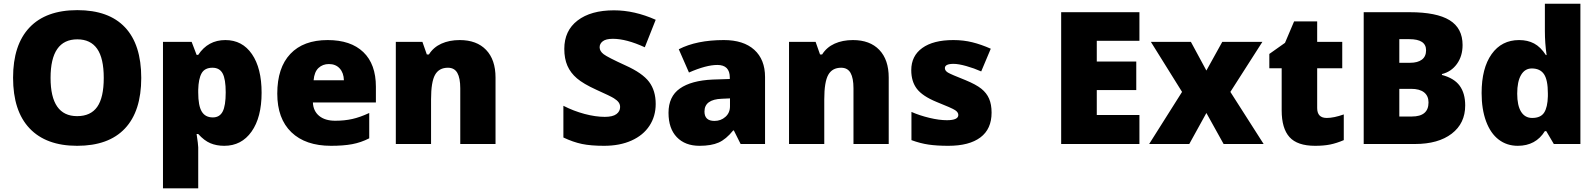

<svg xmlns="http://www.w3.org/2000/svg" viewBox="-20 -780 8646 1040"><path d="M745.1 -357.9Q745.1 -177.7 656.7 -84Q568.4 9.8 397.9 9.8Q230 9.8 140.4 -84.5Q50.8 -178.7 50.8 -358.9Q50.8 -537.1 139.9 -631.1Q229 -725.1 398.9 -725.1Q569.3 -725.1 657.2 -631.8Q745.1 -538.6 745.1 -357.9ZM253.9 -357.9Q253.9 -150.9 397.9 -150.9Q471.2 -150.9 506.6 -201.2Q542 -251.5 542 -357.9Q542 -464.8 506.1 -515.9Q470.2 -566.9 398.9 -566.9Q253.9 -566.9 253.9 -357.9Z M1194.8 9.8Q1152.8 9.8 1119.6 -4.2Q1086.4 -18.1 1053.7 -54.2H1044.9Q1053.7 3.9 1053.7 18.1V240.2H862.8V-553.2H1018.1L1044.9 -482.9H1053.7Q1106.9 -563 1200.7 -563Q1292.5 -563 1344.7 -486.8Q1397 -410.6 1397 -277.8Q1397 -144 1342.5 -67.1Q1288.1 9.8 1194.8 9.8ZM1130.9 -413.1Q1088.9 -413.1 1072 -383.1Q1055.2 -353 1053.7 -293.9V-278.8Q1053.7 -207.5 1072.8 -175.8Q1091.8 -144 1132.8 -144Q1169.4 -144 1186 -175.5Q1202.6 -207 1202.6 -279.8Q1202.6 -351.1 1186 -382.1Q1169.4 -413.1 1130.9 -413.1Z M1772.9 9.8Q1634.8 9.8 1558.3 -63.7Q1481.9 -137.2 1481.9 -272.9Q1481.9 -413.1 1552.7 -488Q1623.5 -563 1754.9 -563Q1879.9 -563 1948 -497.8Q2016.1 -432.6 2016.1 -310.1V-225.1H1674.8Q1676.8 -178.7 1708.7 -152.3Q1740.7 -126 1795.9 -126Q1846.2 -126 1888.4 -135.5Q1930.7 -145 1980 -168V-30.8Q1935.1 -7.8 1887.2 1Q1839.4 9.8 1772.9 9.8ZM1761.7 -433.1Q1728 -433.1 1705.3 -411.9Q1682.6 -390.6 1678.7 -345.2H1842.8Q1841.8 -385.3 1820.1 -409.2Q1798.3 -433.1 1761.7 -433.1Z M2473.1 0V-301.8Q2473.1 -356.9 2457.3 -385Q2441.4 -413.1 2406.2 -413.1Q2357.9 -413.1 2336.4 -374.5Q2314.9 -335.9 2314.9 -242.2V0H2124V-553.2H2268.1L2292 -484.9H2303.2Q2327.6 -523.9 2370.8 -543.5Q2414.1 -563 2470.2 -563Q2562 -563 2613 -509.8Q2664.1 -456.5 2664.1 -359.9V0Z M3531.7 -216.8Q3531.7 -150.4 3498 -98.9Q3464.4 -47.4 3400.9 -18.8Q3337.4 9.8 3252 9.8Q3180.7 9.8 3132.3 -0.2Q3084 -10.3 3031.7 -35.2V-207Q3086.9 -178.7 3146.5 -162.8Q3206.1 -147 3255.9 -147Q3298.8 -147 3318.8 -161.9Q3338.9 -176.8 3338.9 -200.2Q3338.9 -214.8 3330.8 -225.8Q3322.8 -236.8 3304.9 -248Q3287.1 -259.3 3210 -293.9Q3140.1 -325.7 3105.2 -355.5Q3070.3 -385.3 3053.5 -423.8Q3036.6 -462.4 3036.6 -515.1Q3036.6 -613.8 3108.4 -668.9Q3180.2 -724.1 3305.7 -724.1Q3416.5 -724.1 3531.7 -672.9L3472.7 -523.9Q3372.6 -569.8 3299.8 -569.8Q3262.2 -569.8 3245.1 -556.6Q3228 -543.5 3228 -523.9Q3228 -502.9 3249.8 -486.3Q3271.5 -469.7 3367.7 -425.8Q3460 -384.3 3495.8 -336.7Q3531.7 -289.1 3531.7 -216.8Z M3991.7 0 3955.1 -73.2H3951.2Q3912.6 -25.4 3872.6 -7.8Q3832.5 9.8 3769 9.8Q3690.9 9.8 3646 -37.1Q3601.1 -84 3601.1 -168.9Q3601.1 -257.3 3662.6 -300.5Q3724.1 -343.8 3840.8 -349.1L3933.1 -352.1V-359.9Q3933.1 -428.2 3865.7 -428.2Q3805.2 -428.2 3711.9 -387.2L3656.7 -513.2Q3753.4 -563 3900.9 -563Q4007.3 -563 4065.7 -510.3Q4124 -457.5 4124 -362.8V0ZM3850.1 -125Q3884.8 -125 3909.4 -147Q3934.1 -168.9 3934.1 -204.1V-247.1L3890.1 -245.1Q3795.9 -241.7 3795.9 -175.8Q3795.9 -125 3850.1 -125Z M4603 0V-301.8Q4603 -356.9 4587.2 -385Q4571.3 -413.1 4536.1 -413.1Q4487.8 -413.1 4466.3 -374.5Q4444.8 -335.9 4444.8 -242.2V0H4253.9V-553.2H4397.9L4421.9 -484.9H4433.1Q4457.5 -523.9 4500.7 -543.5Q4543.9 -563 4600.1 -563Q4691.9 -563 4742.9 -509.8Q4793.9 -456.5 4793.9 -359.9V0Z M5351.1 -169.9Q5351.1 -81.1 5290.5 -35.6Q5230 9.8 5116.7 9.8Q5055.2 9.8 5009.8 3.2Q4964.4 -3.4 4917 -21V-173.8Q4961.4 -154.3 5014.4 -141.6Q5067.4 -128.9 5108.9 -128.9Q5170.9 -128.9 5170.9 -157.2Q5170.9 -171.9 5153.6 -183.3Q5136.2 -194.8 5052.7 -228Q4976.6 -259.3 4946.3 -299.1Q4916 -338.9 4916 -399.9Q4916 -477.1 4975.6 -520Q5035.2 -563 5144 -563Q5198.7 -563 5246.8 -551Q5294.9 -539.1 5346.7 -516.1L5294.9 -393.1Q5256.8 -410.2 5214.4 -422.1Q5171.9 -434.1 5145 -434.1Q5098.1 -434.1 5098.1 -411.1Q5098.1 -397 5114.5 -387Q5130.9 -377 5209 -346.2Q5267.1 -322.3 5295.7 -299.3Q5324.2 -276.4 5337.6 -245.4Q5351.1 -214.4 5351.1 -169.9Z M6151.9 0H5728V-713.9H6151.9V-559.1H5920.9V-446.8H6134.8V-292H5920.9V-157.2H6151.9Z M6382.8 -282.2 6213.9 -553.2H6430.7L6514.6 -397.9L6600.6 -553.2H6817.9L6644.5 -282.2L6824.7 0H6607.9L6514.6 -168L6421.9 0H6204.6Z M7166.5 -141.1Q7205.1 -141.1 7258.8 -160.2V-21Q7220.2 -4.4 7185.3 2.7Q7150.4 9.8 7103.5 9.8Q7007.3 9.8 6964.8 -37.4Q6922.4 -84.5 6922.4 -182.1V-410.2H6855.5V-487.8L6940.4 -547.9L6989.7 -664.1H7114.7V-553.2H7250.5V-410.2H7114.7V-194.8Q7114.7 -141.1 7166.5 -141.1Z M7366.7 -713.9H7615.7Q7761.2 -713.9 7831.8 -670.7Q7902.3 -627.4 7902.3 -536.1Q7902.3 -476.1 7871.6 -433.6Q7840.8 -391.1 7790.5 -378.9V-374Q7856.9 -356.4 7886.7 -315.4Q7916.5 -274.4 7916.5 -209Q7916.5 -111.8 7843.5 -55.9Q7770.5 0 7644.5 0H7366.7ZM7559.6 -439.9H7617.7Q7659.2 -439.9 7681.9 -457Q7704.6 -474.1 7704.6 -507.8Q7704.6 -567.9 7613.8 -567.9H7559.6ZM7559.6 -298.8V-148.9H7627.4Q7717.8 -148.9 7717.8 -225.1Q7717.8 -260.7 7693.6 -279.8Q7669.4 -298.8 7623.5 -298.8Z M8201.2 9.8Q8142.1 9.8 8097.9 -23.9Q8053.7 -57.6 8029.5 -123Q8005.4 -188.5 8005.4 -275.9Q8005.4 -410.6 8059.6 -486.8Q8113.8 -563 8208.5 -563Q8254.9 -563 8289.8 -544.4Q8324.7 -525.9 8353.5 -481.9H8357.4Q8348.1 -546.9 8348.1 -611.8V-759.8H8540.5V0H8396.5L8355.5 -69.8H8348.1Q8298.8 9.8 8201.2 9.8ZM8279.3 -141.1Q8325.2 -141.1 8344 -169.9Q8362.8 -198.7 8364.3 -258.8V-273.9Q8364.3 -347.2 8343.3 -378.2Q8322.3 -409.2 8277.3 -409.2Q8239.7 -409.2 8219 -373.8Q8198.2 -338.4 8198.2 -272.9Q8198.2 -208.5 8219.2 -174.8Q8240.2 -141.1 8279.3 -141.1Z"/></svg>

Font: Open Sans ExtBd
Style: Bold
Weight: 800
Foundry: Ascender Corporation
Version: Version 1.10